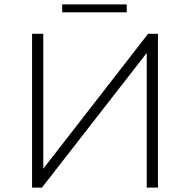

<svg xmlns="http://www.w3.org/2000/svg" viewBox="-20 -854 865 874"><path d="M126 -700H177V-86L654 -700H699V0H648V-613L171 0H126ZM263 -834H557V-798H263Z"/></svg>

Font: Hilab Light
Style: Regular
Weight: 300
Designer: Cristianderson Lima
Foundry: Cristianderson
Version: Version 1.0